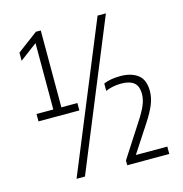

<svg xmlns="http://www.w3.org/2000/svg" viewBox="-124 -923 1051 1105"><g transform="rotate(-15 401.0 -371.0)"><path d="M70 -308V-352H170V-747.5L66.5 -670V-718.5L189 -810H218V-352H313.5V-308ZM196 68 556 -808H605.5L246 68ZM498 68V39.5L626 -158.5Q657 -206 671.5 -240.2Q686 -274.5 686 -306Q686 -354.5 660.2 -374.8Q634.5 -395 585.5 -395Q534 -395 492 -376.5V-420.5Q511 -429 537.2 -433.5Q563.5 -438 591 -438Q657 -438 696 -408Q735 -378 734.5 -309Q734 -271.5 718.5 -232.5Q703 -193.5 667.5 -139L561 24H748.5V68Z"/></g></svg>

Font: Encode Sans Condensed Light
Style: Regular
Weight: 300
Width: 3
Designer: Multiple Designers
Foundry: Impallari Type
Version: Version 3.000; ttfautohint (v1.8.3) -l 8 -r 50 -G 200 -x 14 